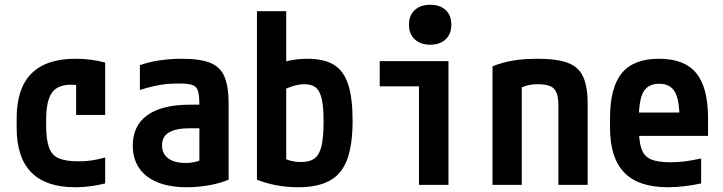

<svg xmlns="http://www.w3.org/2000/svg" viewBox="-20 -777 3040 807"><path d="M296 10Q50 10 50 -240V-280Q50 -530 297 -530Q365 -530 422 -514V-294H300V-497L363 -404Q344 -412 322.5 -416.5Q301 -421 279 -421Q222 -421 198 -387Q174 -353 174 -271V-249Q174 -190 186 -157Q198 -124 227.5 -111.5Q257 -99 310 -99Q339 -99 364 -102.5Q389 -106 422 -115V-6Q394 1 362 5.5Q330 10 296 10Z M765 10Q657 10 597.5 -36Q538 -82 538 -165Q538 -249 599.5 -293Q661 -337 778 -337H879V-238H780Q720 -238 690.5 -220.5Q661 -203 661 -166Q661 -131 687 -111.5Q713 -92 760 -92Q787 -92 809.5 -99Q832 -106 850 -119L818 -53V-337Q818 -376 812 -395Q806 -414 788 -420Q770 -426 733 -426Q707 -426 683 -424Q659 -422 631.5 -416Q604 -410 568 -399V-503Q603 -516 649 -523Q695 -530 746 -530Q821 -530 863.5 -513Q906 -496 923.5 -454.5Q941 -413 941 -340V-22Q907 -7 859.5 1.5Q812 10 765 10Z M1234 10Q1183 10 1138 1Q1093 -8 1060 -22V-730H1183V-65L1156 -123Q1173 -110 1196 -103Q1219 -96 1245 -96Q1282 -96 1302.5 -111.5Q1323 -127 1331.5 -164Q1340 -201 1340 -268Q1340 -327 1332.5 -360.5Q1325 -394 1308 -408.5Q1291 -423 1260 -423Q1238 -423 1214 -416Q1190 -409 1156 -392L1121 -495Q1154 -513 1192.5 -521.5Q1231 -530 1272 -530Q1342 -530 1383.5 -504.5Q1425 -479 1443.5 -422Q1462 -365 1462 -270Q1462 -169 1439.5 -107.5Q1417 -46 1366.5 -18Q1316 10 1234 10Z M1741 0V-414H1576V-520H1865V0ZM1788 -589Q1748 -589 1723.5 -611.5Q1699 -634 1699 -673Q1699 -713 1723.5 -735Q1748 -757 1788 -757Q1829 -757 1853 -735Q1877 -713 1877 -673Q1877 -634 1853 -611.5Q1829 -589 1788 -589Z M2050 -498Q2091 -515 2137 -522.5Q2183 -530 2240 -530Q2321 -530 2366.5 -513Q2412 -496 2431 -454.5Q2450 -413 2450 -340V0H2327V-333Q2327 -368 2319 -387.5Q2311 -407 2292.5 -415Q2274 -423 2241 -423Q2223 -423 2208 -420.5Q2193 -418 2175.5 -411Q2158 -404 2131 -389L2173 -466V0H2050Z M2787 10Q2664 10 2604 -51.5Q2544 -113 2544 -240V-280Q2544 -409 2593.5 -469.5Q2643 -530 2750 -530Q2857 -530 2906.5 -469.5Q2956 -409 2956 -280V-206H2604V-304H2859L2836 -272V-275Q2836 -357 2816.5 -391Q2797 -425 2751 -425Q2704 -425 2684.5 -391Q2665 -357 2665 -275V-245Q2665 -184 2676 -152Q2687 -120 2715.5 -107.5Q2744 -95 2798 -95Q2827 -95 2856.5 -98.5Q2886 -102 2927 -111V-6Q2894 1 2858 5.5Q2822 10 2787 10Z"/></svg>

Font: M PLUS Code Latin SemiBold
Style: Regular
Weight: 600
Designer: Coji Morishita
Foundry: UNDERFOREST DESIGN
Version: Version 1.002; ttfautohint (v1.8.3)